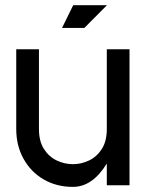

<svg xmlns="http://www.w3.org/2000/svg" viewBox="-20 -713 561 739"><path d="M391.1 -523.4H478.5V0H391.1V-83.5Q335.9 6.3 260.7 6.3Q197.3 6.3 147.9 -22.5Q98.6 -51.3 70.6 -101.8Q42.5 -152.3 42.5 -216.8V-523.4H129.9V-216.8Q129.9 -169.9 148.9 -139.9Q168 -109.9 198 -95.5Q228 -81.1 260.7 -81.1Q293 -81.1 323 -95.5Q353 -109.9 372.1 -139.9Q391.1 -169.9 391.1 -216.8ZM218.8 -605.5 261.7 -692.9H391.6L304.7 -605.5Z"/></svg>

Font: Qaz
Style: Regular
Weight: 400
Designer: GGBotNet
Foundry: f0n7
Version: 0.70